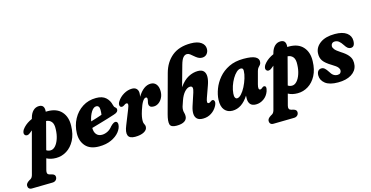

<svg xmlns="http://www.w3.org/2000/svg" viewBox="-177 -1186 3628 1876"><g transform="rotate(-15 1637.0 -248.0)"><path d="M73 -292Q58 -279.5 43.8 -278.5Q29.5 -277.5 20.5 -287.5Q9 -300 15.5 -321.2Q22 -342.5 41 -361.5Q74.5 -397.5 127.5 -420.5L130.5 -431.5Q142 -475 167 -499.5Q192 -524 227 -524Q284 -524 277 -453.5Q285.5 -454 294 -454Q388 -454 436.2 -399.5Q484.5 -345 481 -255.5Q479 -171 447.8 -111.8Q416.5 -52.5 366.8 -21.5Q317 9.5 259.5 9.5Q203.5 9.5 164 -12.5L134 101Q123.5 140 154 148L178 154Q209 162.5 209 187.5Q209 207.5 195.5 220Q182 232.5 160.5 232.5L-47 236Q-66 236.5 -76.2 226.2Q-86.5 216 -86.5 198.5Q-86.5 173.5 -51.5 152.5Q-33.5 144 -26.2 134.5Q-19 125 -14.5 110.5L98.5 -312.5Q85.5 -303 73 -292ZM327 -262.5Q330 -315 310 -339Q290 -363 256.5 -365L184 -89Q200.5 -76.5 225.5 -76.5Q252 -76.5 274.5 -101.2Q297 -126 311.2 -168.2Q325.5 -210.5 327 -262.5Z M930.5 -146.5Q928 -110.5 899 -74.5Q870 -38.5 817.8 -14.5Q765.5 9.5 694 9.5Q603 9.5 558.2 -41.2Q513.5 -92 515.5 -170Q517.5 -249 552.5 -314Q587.5 -379 647.5 -417.5Q707.5 -456 785 -456Q848.5 -456 882.5 -425.5Q916.5 -395 927.5 -347Q931 -333 934.2 -327.8Q937.5 -322.5 943 -318.5Q956 -310 956.5 -295.5Q957 -282.5 947.5 -272Q938 -261.5 912 -253.5Q882 -243.5 840.5 -231Q799 -218.5 755.2 -205.8Q711.5 -193 675 -182.5Q675 -140 694.8 -116.8Q714.5 -93.5 750.5 -93.5Q778 -93.5 806.5 -107.2Q835 -121 858 -151Q892.5 -186.5 913 -181Q923.5 -178 927.5 -168.5Q931.5 -159 930.5 -146.5ZM765 -377Q739 -377 715.2 -339.8Q691.5 -302.5 681 -247Q710.5 -255.5 741 -265.2Q771.5 -275 795 -283.5Q798.5 -303.5 798.5 -333Q798.5 -377 765 -377Z M1008 -307.5Q991 -308 987.2 -325.8Q983.5 -343.5 998 -366Q1022.5 -404.5 1064 -428.8Q1105.5 -453 1149 -453Q1178 -453 1193.8 -436.5Q1209.5 -420 1209.5 -393Q1209.5 -377.5 1205 -355.5Q1264 -453 1338 -453Q1372.5 -453 1392.8 -427.5Q1413 -402 1413 -357Q1413 -320 1398.2 -291.2Q1383.5 -262.5 1360.2 -246.2Q1337 -230 1312 -230Q1284.5 -230 1273.8 -240.5Q1263 -251 1263 -266Q1263 -280 1266.8 -291.8Q1270.5 -303.5 1270.5 -318Q1270.5 -334 1256.5 -334Q1241 -334 1223.5 -307.8Q1206 -281.5 1187.5 -222.5Q1176 -186.5 1172 -163.5Q1168 -140.5 1168 -120Q1168 -99 1175.8 -87Q1183.5 -75 1183.5 -60Q1183.5 -28.5 1149 -9.5Q1114.5 9.5 1058.5 9.5Q1001 9.5 988.2 -24.2Q975.5 -58 1002 -121.5L1060 -267Q1074 -301 1073 -314.5Q1072 -328 1059 -328Q1048 -328 1027 -312.5Q1017 -306.5 1008 -307.5Z M1600 -211.5Q1586 -174 1581.2 -156Q1576.5 -138 1576.5 -123Q1576.5 -107 1581 -92.8Q1585.5 -78.5 1585.5 -60Q1585.5 -27 1558.2 -8.8Q1531 9.5 1477 9.5Q1420 9.5 1411.5 -22.5Q1403 -54.5 1421 -121.5L1526.5 -511Q1555 -615 1627 -673.5Q1699 -732 1816 -732Q1885 -732 1921 -706.2Q1957 -680.5 1957 -640Q1957 -610 1939 -589Q1921 -568 1889 -568Q1867.5 -568 1849.2 -579Q1831 -590 1815.2 -604.2Q1799.5 -618.5 1784.5 -629.5Q1769.5 -640.5 1754.5 -640.5Q1733 -640.5 1715.8 -621.2Q1698.5 -602 1684 -550L1625.5 -340Q1669.5 -402.5 1717.8 -427.8Q1766 -453 1814 -453Q1855 -453 1873.5 -431.5Q1892 -410 1891 -373.2Q1890 -336.5 1873.5 -291.5L1832.5 -176.5Q1813 -123 1837 -123Q1849 -123 1864.5 -136Q1873.5 -143 1880.5 -141.5Q1893.5 -141 1898.5 -124.8Q1903.5 -108.5 1889 -79.5Q1867.5 -39 1830 -14.8Q1792.5 9.5 1745 9.5Q1704 9.5 1684.8 -9.5Q1665.5 -28.5 1664.2 -61Q1663 -93.5 1676 -133.5L1718 -261.5Q1728 -291.5 1724.8 -308.2Q1721.5 -325 1701 -325Q1674 -325 1646.2 -295.2Q1618.5 -265.5 1600 -211.5Z M2348.5 -176.5Q2333.5 -121 2358.5 -121Q2369.5 -121 2385.5 -136Q2393.5 -142.5 2401 -141.5Q2430.5 -140.5 2412.5 -86.5Q2396 -41.5 2359.5 -16Q2323 9.5 2281 9.5Q2242.5 9.5 2224.5 -11.2Q2206.5 -32 2206.5 -68.5Q2206.5 -84 2207.5 -99Q2138 9.5 2043.5 9.5Q1993.5 9.5 1964 -25.2Q1934.5 -60 1937.5 -129.5Q1940 -181 1961.2 -237.2Q1982.5 -293.5 2023.8 -342.5Q2065 -391.5 2127.8 -422.2Q2190.5 -453 2276.5 -453Q2361 -453 2395.5 -433.8Q2430 -414.5 2426 -380.5Q2424 -363 2415.8 -353.8Q2407.5 -344.5 2397.8 -333.8Q2388 -323 2382 -301.5ZM2093 -150.5Q2090.5 -123 2097.8 -109.5Q2105 -96 2117 -96Q2138 -96 2161 -121Q2184 -146 2203.8 -184.5Q2223.5 -223 2236.2 -264.5Q2249 -306 2249.5 -339Q2250 -352.5 2244.8 -360.2Q2239.5 -368 2225 -368Q2203.5 -368 2181.5 -347.8Q2159.5 -327.5 2140.2 -294.8Q2121 -262 2108.2 -224Q2095.5 -186 2093 -150.5Z M2516 -292Q2501 -279.5 2486.8 -278.5Q2472.5 -277.5 2463.5 -287.5Q2452 -300 2458.5 -321.2Q2465 -342.5 2484 -361.5Q2517.5 -397.5 2570.5 -420.5L2573.5 -431.5Q2585 -475 2610 -499.5Q2635 -524 2670 -524Q2727 -524 2720 -453.5Q2728.5 -454 2737 -454Q2831 -454 2879.2 -399.5Q2927.5 -345 2924 -255.5Q2922 -171 2890.8 -111.8Q2859.5 -52.5 2809.8 -21.5Q2760 9.5 2702.5 9.5Q2646.5 9.5 2607 -12.5L2577 101Q2566.5 140 2597 148L2621 154Q2652 162.5 2652 187.5Q2652 207.5 2638.5 220Q2625 232.5 2603.5 232.5L2396 236Q2377 236.5 2366.8 226.2Q2356.5 216 2356.5 198.5Q2356.5 173.5 2391.5 152.5Q2409.5 144 2416.8 134.5Q2424 125 2428.5 110.5L2541.5 -312.5Q2528.5 -303 2516 -292ZM2770 -262.5Q2773 -315 2753 -339Q2733 -363 2699.5 -365L2627 -89Q2643.5 -76.5 2668.5 -76.5Q2695 -76.5 2717.5 -101.2Q2740 -126 2754.2 -168.2Q2768.5 -210.5 2770 -262.5Z M3125 -63Q3144.5 -63 3154 -73.5Q3163.5 -84 3163.5 -99Q3163.5 -114.5 3150.5 -130.5Q3137.5 -146.5 3092.5 -173.5Q3035.5 -207.5 3013.2 -239.5Q2991 -271.5 2994 -318.5Q2998.5 -378.5 3052.8 -417.2Q3107 -456 3200 -456Q3278.5 -456 3319.2 -426Q3360 -396 3360 -347Q3360 -284 3318 -284Q3301 -284 3287.8 -294Q3274.5 -304 3258 -330Q3241.5 -356 3223.5 -370.8Q3205.5 -385.5 3182 -385.5Q3163.5 -385.5 3153 -374.5Q3142.5 -363.5 3142.5 -347.5Q3142.5 -332.5 3156.8 -314.5Q3171 -296.5 3212 -270Q3258 -241.5 3280.2 -215Q3302.5 -188.5 3307.5 -162.5Q3312.5 -136.5 3308 -109.5Q3298.5 -55 3246.5 -22.8Q3194.5 9.5 3111.5 9.5Q3025 9.5 2982.8 -24Q2940.5 -57.5 2940.5 -106Q2940.5 -134 2953 -149.8Q2965.5 -165.5 2988.5 -165.5Q3006.5 -165.5 3021 -152.2Q3035.5 -139 3050 -116Q3067.5 -86 3085.2 -74.5Q3103 -63 3125 -63Z"/></g></svg>

Font: Fraunces 144pt S100
Style: Bold Italic
Weight: 700
Italic angle: -16°
Version: Version 1.000; ttfautohint (v1.8.3)